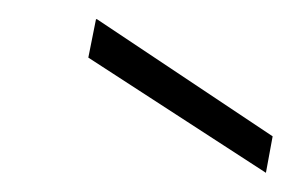

<svg xmlns="http://www.w3.org/2000/svg" viewBox="-20 -718 304 200"><path d="M257 -538 72 -658 80 -698H81L264 -576Z"/></svg>

Font: DM Sans 28pt ExtraLight
Style: Italic
Weight: 250
Italic angle: -10°
Version: Version 4.004;gftools[0.9.30]